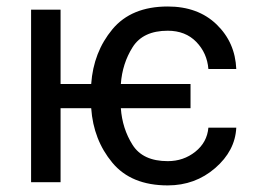

<svg xmlns="http://www.w3.org/2000/svg" viewBox="-20 -558 787 588"><path d="M703.6 -167Q700.2 -96.2 638.9 -43.2Q577.6 9.8 493.7 9.8Q381.8 9.8 324 -59.8Q266.1 -129.4 259.3 -226.6H165.5V0H75.2V-528.3H165.5V-300.8H259.3Q266.1 -398.4 324.2 -468.3Q382.3 -538.1 493.7 -538.1Q586.4 -538.1 643.3 -483.2Q700.2 -428.2 703.6 -346.7H618.2Q614.3 -395.5 581.1 -429.7Q547.9 -463.9 493.7 -463.9Q418 -463.9 386.2 -413.6Q354.5 -363.3 350.1 -300.8H563.5V-226.6H350.1Q354.5 -164.1 386 -114.3Q417.5 -64.5 493.7 -64.5Q542 -64.5 578.1 -93.3Q614.3 -122.1 618.2 -167Z"/></svg>

Font: LXGW WenKai Screen R
Style: Regular
Weight: 400
Designer: Fontworks Inc.
Version: Version 1.235;May 31, 2022